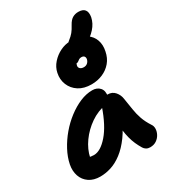

<svg xmlns="http://www.w3.org/2000/svg" viewBox="-240 -1151 1161 1290"><g transform="rotate(-30 340.5 -506.5)"><path d="M152 10Q101 10 66.5 -13.5Q32 -37 18.5 -76.5Q5 -116 14 -163Q24 -214 51.5 -265.5Q79 -317 117.5 -362.5Q156 -408 202.5 -443.5Q249 -479 297.5 -499.5Q346 -520 393 -520Q430 -520 451 -496Q472 -472 463 -428Q460 -412 449 -403Q438 -394 424 -391Q358 -380 301.5 -341Q245 -302 206 -247.5Q167 -193 155 -134Q152 -117 151.5 -102.5Q151 -88 155 -66L107 -168Q128 -150 145 -143.5Q162 -137 187 -137Q238 -137 295 -202.5Q352 -268 395 -393Q404 -417 425 -430.5Q446 -444 468 -444Q504 -444 525 -419Q546 -394 550 -363Q558 -315 564 -275Q570 -235 583 -197.5Q596 -160 622 -120Q633 -105 632.5 -84Q632 -63 621 -42Q610 -21 589.5 -7Q569 7 540 7Q523 7 510.5 -0.5Q498 -8 491 -20Q476 -45 465 -70Q454 -95 446.5 -123.5Q439 -152 434 -189Q429 -226 426 -274L480 -278Q447 -194 406.5 -138.5Q366 -83 322.5 -50Q279 -17 236 -3.5Q193 10 152 10ZM411 -556Q352 -556 312.5 -581.5Q273 -607 256 -649Q239 -691 249 -738Q257 -778 285.5 -810Q314 -842 352 -860.5Q390 -879 427 -879Q455 -879 470 -860.5Q485 -842 479 -816Q476 -799 464 -785Q452 -771 431 -761Q409 -750 399.5 -739Q390 -728 388 -717Q384 -702 394 -692Q404 -682 423 -682Q440 -682 451.5 -692Q463 -702 467 -719Q469 -732 462.5 -740.5Q456 -749 440 -749Q429 -749 421.5 -744Q414 -739 407.5 -734Q401 -729 392 -729Q356 -729 344.5 -741Q333 -753 339 -782Q347 -821 377.5 -846.5Q408 -872 455 -872Q513 -872 548.5 -848.5Q584 -825 597.5 -786.5Q611 -748 601 -702Q592 -655 564.5 -622.5Q537 -590 497 -573Q457 -556 411 -556ZM432 -790Q404 -790 392 -801.5Q380 -813 383 -831Q386 -847 396.5 -859.5Q407 -872 424 -886Q450 -906 464 -923.5Q478 -941 493 -969Q510 -1000 530 -1011.5Q550 -1023 575 -1023Q610 -1023 624.5 -1004.5Q639 -986 633 -949Q624 -905 592 -869.5Q560 -834 517.5 -812Q475 -790 432 -790Z"/></g></svg>

Font: Shantell Sans
Style: Bold Italic
Weight: 700
Italic angle: -11°
Designer: Stephen Nixon, Anya Danilova, Shantell Martin
Foundry: Arrow Type
Version: Version 1.011;[c5ecc13dd]